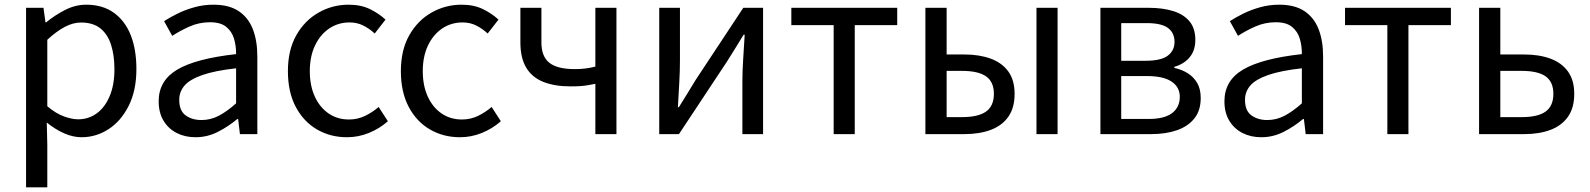

<svg xmlns="http://www.w3.org/2000/svg" viewBox="-20 -577 6839 826"><path d="M92.1 229V-543.4H167L175.7 -480.5H178.1Q215.2 -511.1 259.5 -533.9Q303.9 -556.8 350.9 -556.8Q421.4 -556.8 469.5 -522.3Q517.7 -487.8 542.3 -426.1Q566.8 -364.3 566.8 -280Q566.8 -187.5 533.5 -121.5Q500.3 -55.6 446.7 -21.1Q393.1 13.4 330.9 13.4Q294.3 13.4 256.2 -3.3Q218.1 -20 181.2 -49.9L183.5 45.2V229ZM316.3 -63.7Q361 -63.7 396.3 -89.4Q431.6 -115.2 451.9 -163.6Q472.3 -212 472.3 -278.8Q472.3 -339.2 457.7 -384.5Q443.1 -429.8 411.8 -454.9Q380.5 -480.1 328.4 -480.1Q294.3 -480.1 258.6 -461.3Q223 -442.4 183.5 -405.9V-119.9Q220.4 -88.7 255 -76.2Q289.6 -63.7 316.3 -63.7Z M821.2 13.4Q775.9 13.4 740.1 -4.9Q704.2 -23.2 683.4 -57.9Q662.6 -92.5 662.6 -141.3Q662.6 -230.1 742.5 -277.5Q822.3 -325 995.7 -344.2Q996.1 -379.4 986.8 -410.5Q977.5 -441.7 953.2 -461.5Q928.9 -481.3 884 -481.3Q836.6 -481.3 795.1 -462.8Q753.7 -444.3 721 -422.7L685.9 -486Q711 -502.3 743.8 -518.5Q776.6 -534.7 815.9 -545.7Q855.1 -556.8 898.5 -556.8Q965.2 -556.8 1006.8 -529.1Q1048.3 -501.4 1067.7 -451.5Q1087.1 -401.6 1087.1 -334V0H1012.2L1004.5 -64.9H1000.7Q962.6 -32.7 917.3 -9.7Q871.9 13.4 821.2 13.4ZM846.8 -60.6Q886 -60.6 921.3 -79Q956.5 -97.4 995.7 -132.4V-283.2Q904.7 -273.1 850.8 -254.3Q797 -235.5 774 -209.1Q751.1 -182.6 751.1 -147.4Q751.1 -100.4 778.9 -80.5Q806.6 -60.6 846.8 -60.6Z M1472.9 13.4Q1400.9 13.4 1343.3 -20.3Q1285.7 -54 1252.1 -117.6Q1218.6 -181.2 1218.6 -271Q1218.6 -361.9 1254.9 -425.7Q1291.2 -489.4 1350.9 -523.1Q1410.5 -556.8 1479.8 -556.8Q1533 -556.8 1571.6 -537.8Q1610.1 -518.9 1638.5 -492.7L1592 -432.8Q1568.8 -454.3 1542.4 -467.4Q1516.1 -480.5 1484.1 -480.5Q1434.7 -480.5 1395.9 -454.2Q1357.2 -427.8 1335 -380.8Q1312.8 -333.8 1312.8 -271Q1312.8 -208.7 1334.2 -161.8Q1355.7 -114.9 1393.6 -88.9Q1431.5 -62.9 1481.3 -62.9Q1518.7 -62.9 1551 -78.7Q1583.3 -94.4 1609 -116.9L1648.7 -55.4Q1612.2 -23.3 1566.9 -5Q1521.6 13.4 1472.9 13.4Z M1958.9 13.4Q1886.9 13.4 1829.3 -20.3Q1771.7 -54 1738.1 -117.6Q1704.6 -181.2 1704.6 -271Q1704.6 -361.9 1740.9 -425.7Q1777.2 -489.4 1836.9 -523.1Q1896.5 -556.8 1965.8 -556.8Q2019 -556.8 2057.6 -537.8Q2096.1 -518.9 2124.5 -492.7L2078 -432.8Q2054.8 -454.3 2028.4 -467.4Q2002.1 -480.5 1970.1 -480.5Q1920.7 -480.5 1881.9 -454.2Q1843.2 -427.8 1821 -380.8Q1798.8 -333.8 1798.8 -271Q1798.8 -208.7 1820.2 -161.8Q1841.7 -114.9 1879.6 -88.9Q1917.5 -62.9 1967.3 -62.9Q2004.7 -62.9 2037 -78.7Q2069.3 -94.4 2095 -116.9L2134.7 -55.4Q2098.2 -23.3 2052.9 -5Q2007.6 13.4 1958.9 13.4Z M2541.3 0V-216.4Q2522.4 -212.8 2507.4 -210.2Q2492.3 -207.6 2475.8 -206.5Q2459.3 -205.4 2434.1 -205.4Q2365.9 -205.4 2317.5 -224.7Q2269 -243.9 2243.9 -285.8Q2218.8 -327.7 2218.8 -394.2V-543.4H2309.2V-394.2Q2309.2 -333.7 2343.7 -306.7Q2378.2 -279.7 2452.6 -279.7Q2477.3 -279.7 2497.4 -282.2Q2517.5 -284.6 2541.3 -290.4V-543.4H2632V0Z M2816.1 0V-543.4H2905.2V-316.1Q2905.2 -273.5 2902.3 -220.9Q2899.4 -168.3 2896.3 -115.7H2900.5Q2916.3 -141.1 2936.8 -174.2Q2957.4 -207.3 2972.2 -232.3L3177.7 -543.4H3262.8V0H3173.8V-226.7Q3173.8 -269.9 3177.2 -322.5Q3180.5 -375.1 3183.7 -427.7H3179.1Q3163.9 -402.7 3143.2 -369.2Q3122.6 -335.7 3106.8 -311.1L2900.9 0Z M3566.5 0V-469H3384.4V-543.4H3839.9V-469H3657.2V0Z M3961.1 0V-543.4H4052.5V-342.6H4128.8Q4193.5 -342.6 4242.2 -324.7Q4290.9 -306.8 4317.9 -269.5Q4344.9 -232.2 4344.9 -173Q4344.9 -113 4317.9 -74.7Q4290.9 -36.4 4242.2 -18.2Q4193.5 0 4128.8 0ZM4052.5 -73.2H4119.3Q4188.6 -73.2 4222.2 -97.2Q4255.8 -121.3 4255.8 -173.4Q4255.8 -224.7 4222.2 -248.4Q4188.6 -272 4119.3 -272H4052.5ZM4439 0V-543.4H4529.8V0Z M4714.1 0V-543.4H4922.1Q4981.9 -543.4 5027.1 -529.4Q5072.2 -515.4 5097.3 -485.3Q5122.4 -455.3 5122.4 -405.2Q5122.4 -360.4 5098.3 -331Q5074.2 -301.6 5031.9 -289.4V-285Q5063 -278.2 5088.6 -262.7Q5114.2 -247.1 5129.9 -220.9Q5145.6 -194.7 5145.6 -155.5Q5145.6 -101.3 5118.1 -67.2Q5090.6 -33 5042.7 -16.5Q4994.8 0 4931.7 0ZM4803.6 -315.5H4907Q4974.9 -315.5 5003.9 -337.5Q5032.9 -359.5 5032.9 -396.6Q5032.9 -435.6 5004.8 -456.6Q4976.8 -477.6 4913.1 -477.6H4803.6ZM4803.6 -65.2H4921.4Q4989.3 -65.2 5022.4 -90.4Q5055.6 -115.6 5055.6 -160.8Q5055.6 -202 5020.4 -225.9Q4985.2 -249.7 4915.6 -249.7H4803.6Z M5406.2 13.4Q5360.9 13.4 5325.1 -4.9Q5289.2 -23.2 5268.4 -57.9Q5247.6 -92.5 5247.6 -141.3Q5247.6 -230.1 5327.5 -277.5Q5407.3 -325 5580.7 -344.2Q5581.1 -379.4 5571.8 -410.5Q5562.5 -441.7 5538.2 -461.5Q5513.9 -481.3 5469 -481.3Q5421.6 -481.3 5380.1 -462.8Q5338.7 -444.3 5306 -422.7L5270.9 -486Q5296 -502.3 5328.8 -518.5Q5361.6 -534.7 5400.9 -545.7Q5440.1 -556.8 5483.5 -556.8Q5550.2 -556.8 5591.8 -529.1Q5633.3 -501.4 5652.7 -451.5Q5672.1 -401.6 5672.1 -334V0H5597.2L5589.5 -64.9H5585.7Q5547.6 -32.7 5502.3 -9.7Q5456.9 13.4 5406.2 13.4ZM5431.8 -60.6Q5471 -60.6 5506.3 -79Q5541.5 -97.4 5580.7 -132.4V-283.2Q5489.7 -273.1 5435.8 -254.3Q5382 -235.5 5359 -209.1Q5336.1 -182.6 5336.1 -147.4Q5336.1 -100.4 5363.9 -80.5Q5391.6 -60.6 5431.8 -60.6Z M5948.5 0V-469H5766.4V-543.4H6221.9V-469H6039.2V0Z M6343.1 0V-543.4H6434.5V-342.6H6537Q6601.8 -342.6 6650.1 -324.7Q6698.5 -306.8 6725.5 -269.5Q6752.5 -232.2 6752.5 -173Q6752.5 -113 6725.5 -74.7Q6698.5 -36.4 6650.1 -18.2Q6601.8 0 6537 0ZM6434.5 -73.2H6527.2Q6596.4 -73.2 6629.6 -97.2Q6662.7 -121.3 6662.7 -173.4Q6662.7 -224.7 6629.6 -248.4Q6596.4 -272 6527.2 -272H6434.5Z"/></svg>

Font: Noto Sans TC
Style: Regular
Weight: 100
Designer: Ryoko NISHIZUKA 西塚涼子 (kana, bopomofo & ideographs); Paul D. Hunt (Latin, Greek & Cyrillic); Sandoll Communications 산돌커뮤니
Foundry: Adobe
Version: Version 2.004;hotconv 1.0.118;makeotfexe 2.5.65603